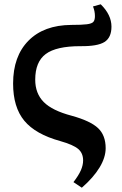

<svg xmlns="http://www.w3.org/2000/svg" viewBox="-20 -644 566 894"><path d="M361 230 322 204Q346 173 356.5 149Q367 125 367 103Q367 69 344 49.5Q321 30 261 13Q145 -19 93 -82Q41 -145 41 -255Q41 -382 112.5 -454.5Q184 -527 312 -528Q361 -528 384.5 -531Q408 -534 415 -542.5Q422 -551 422 -569Q422 -592 413 -614L449 -624Q499 -575 499 -520Q499 -469 466.5 -448.5Q434 -428 354 -429Q242 -429 193 -392.5Q144 -356 144 -273Q144 -209 183.5 -169Q223 -129 314 -105Q401 -81 436.5 -47.5Q472 -14 472 46Q472 89 443.5 136Q415 183 361 230Z"/></svg>

Font: Literata 36pt SemiBold
Style: Regular
Weight: 600
Designer: Latin by Veronika Burian and Jose Scaglione. Greek by Irene Vlachou. Cyrillic by Vera Evstafieva.
Foundry: TypeTogether
Version: Version 3.002